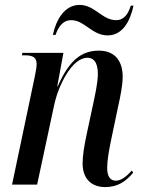

<svg xmlns="http://www.w3.org/2000/svg" viewBox="-20 -751 582 781"><path d="M418 -607C479 -607 510 -666 523 -728H512C502 -695 485 -669 452 -669C396 -669 365 -731 304 -731C242 -731 208 -670 195 -609H206C215 -635 232 -669 270 -669C324 -669 354 -607 418 -607ZM408 10C460 10 493 -14 522 -49L516 -57C495 -34 474 -16 451 -16C428 -16 416 -34 416 -68C416 -100 423 -137 431 -177L461 -320C470 -360 479 -405 479 -439C479 -495 454 -545 382 -545C311 -545 261 -505 215 -400H213L238 -536H71L69 -526H81C116 -526 129 -516 129 -490C129 -479 126 -461 122 -442L29 0H131L200 -322C217 -404 273 -516 335 -516C373 -516 378 -477 378 -449C378 -413 365 -358 360 -333L333 -207C322 -156 316 -117 316 -86C316 -27 349 10 408 10Z"/></svg>

Font: Noto Serif Display Condensed Medium
Style: Italic
Weight: 500
Width: 3
Italic angle: -12°
Designer: Monotype Design Team
Foundry: Monotype Imaging Inc.
Version: Version 2.009